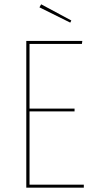

<svg xmlns="http://www.w3.org/2000/svg" viewBox="-20 -871 447 891"><path d="M360 -667H117V-367H326V-354H117V-14H369V0H102V-681H362ZM311 -776 306 -766 163 -837 171 -851Z"/></svg>

Font: Fira Sans Compressed Hair
Style: Regular
Weight: 100
Width: 1
Designer: bBox Type GmbH & Carrois Corporate GbR & Edenspiekermann AG
Foundry: bBox Type GmbH & Carrois Corporate GbR & Edenspiekermann AG
Version: Version 4.301